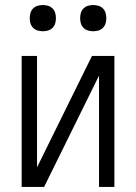

<svg xmlns="http://www.w3.org/2000/svg" viewBox="-20 -742 540 762"><path d="M66 0V-520H127V-78L345 -520H434V0H373V-442L155 0ZM350 -618Q339 -618 329 -621Q319 -624 311.5 -631.5Q304 -639 301 -649Q298 -659 298 -670Q298 -681 301 -691Q304 -701 311.5 -708.5Q319 -716 329 -719Q339 -722 350 -722Q361 -722 371 -719Q381 -716 388.5 -708.5Q396 -701 399 -691Q402 -681 402 -670Q402 -659 399 -649Q396 -639 388.5 -631.5Q381 -624 371 -621Q361 -618 350 -618ZM150 -618Q139 -618 129 -621Q119 -624 111.5 -631.5Q104 -639 101 -649Q98 -659 98 -670Q98 -681 101 -691Q104 -701 111.5 -708.5Q119 -716 129 -719Q139 -722 150 -722Q161 -722 171 -719Q181 -716 188.5 -708.5Q196 -701 199 -691Q202 -681 202 -670Q202 -659 199 -649Q196 -639 188.5 -631.5Q181 -624 171 -621Q161 -618 150 -618Z"/></svg>

Font: Iosevka SS18 Light
Style: Regular
Weight: 300
Monospace: yes
Designer: Belleve Invis
Foundry: Belleve Invis
Version: Version 25.1.1; ttfautohint (v1.8.4)